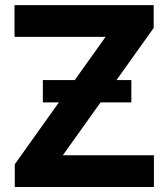

<svg xmlns="http://www.w3.org/2000/svg" viewBox="-20 -748 674 768"><path d="M39.1 0V-90.8L402.3 -600.6H38.1V-727.5H594.7V-636.2L231.4 -127H595.7V0ZM151.4 -338.4V-427.7H505.4V-338.4Z"/></svg>

Font: Inter Tight
Style: Bold
Weight: 700
Designer: Rasmus Andersson
Foundry: rsms
Version: Version 3.004; ttfautohint (v1.8.4.7-5d5b)